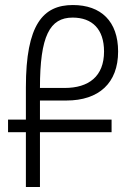

<svg xmlns="http://www.w3.org/2000/svg" viewBox="-20 -744 533 764"><path d="M83 0H139V-218H424V-268H139V-344H244C374 -344 450 -414 450 -539C450 -659 382 -724 270 -724C151 -724 83 -646 83 -397V-268H12V-218H83ZM139 -394C139 -601 178 -674 269 -674C347 -674 394 -628 394 -539C394 -440 333 -394 237 -394Z"/></svg>

Font: Noto Sans Armenian Condensed Light
Style: Regular
Weight: 300
Width: 3
Designer: Monotype Design Team
Foundry: Monotype Imaging Inc.
Version: Version 2.008